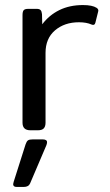

<svg xmlns="http://www.w3.org/2000/svg" viewBox="-20 -515 436 759"><path d="M69 -30V-455Q69 -469 73.5 -474.5Q78 -480 92 -480H125Q136 -480 140.5 -475Q145 -470 146 -459L147 -419Q174 -455 214.5 -475Q255 -495 308 -495Q345 -495 362 -484Q371 -478 368 -469L357 -425Q354 -413 342 -418Q322 -427 292 -427Q235 -427 197.5 -395Q160 -363 160 -306V-30Q160 -15 153 -7.5Q146 0 130 0H100Q69 0 69 -30ZM32 213 34 204 81 56Q85 44 90.5 40Q96 36 110 36H148Q166 36 166 47Q166 53 163 60L99 210Q93 224 74 224H46Q32 224 32 213Z"/></svg>

Font: Mitr Light
Style: Regular
Weight: 300
Designer: Thanarat Vachiruckul
Foundry: Cadson Demak
Version: Version 1.002